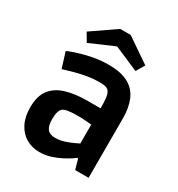

<svg xmlns="http://www.w3.org/2000/svg" viewBox="-191 -927 988 1065"><g transform="rotate(30 303.5 -395.0)"><path d="M219 13Q172 13 134 -9Q96 -31 74 -74Q52 -117 52 -177Q52 -250 83.5 -291Q115 -332 173 -349.5Q231 -367 309 -367H393Q393 -412 389.5 -435.5Q386 -459 378 -470Q373 -479 359.5 -484.5Q346 -490 316 -490Q279 -490 240.5 -483.5Q202 -477 170 -468.5Q138 -460 117.5 -453.5Q97 -447 97 -447L66 -546Q66 -546 86 -554Q106 -562 141 -572.5Q176 -583 219.5 -591Q263 -599 312 -599Q393 -599 440 -572.5Q487 -546 507.5 -497Q528 -448 528 -381V0H442L424 -64H418Q416 -62 398 -50Q380 -38 352.5 -23.5Q325 -9 290.5 2Q256 13 219 13ZM255 -99Q286 -99 316 -109Q346 -119 367.5 -129.5Q389 -140 393 -142V-263Q389 -263 364.5 -265.5Q340 -268 301 -268Q228 -268 210 -252Q201 -245 195.5 -227.5Q190 -210 190 -181Q190 -138 205.5 -118.5Q221 -99 255 -99ZM145 -643 113 -697 267 -803H334L489 -697L457 -643L304 -709H297Z"/></g></svg>

Font: Ruda ExtraBold
Style: Regular
Weight: 800
Designer: Mariela Monsalve and Angelina Sanchez
Foundry: Mariela Monsalve and Angelina Sanchez
Version: Version 2.000